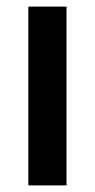

<svg xmlns="http://www.w3.org/2000/svg" viewBox="-20 -563 288 583"><path d="M182 0H66V-543H182Z"/></svg>

Font: Noto Sans Devanagari Condensed SemiBold
Style: Regular
Weight: 600
Width: 3
Designer: Jelle Bosma - Monotype Design Team
Foundry: Monotype Imaging Inc.
Version: Version 2.004; ttfautohint (v1.8.4.7-5d5b)